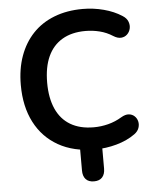

<svg xmlns="http://www.w3.org/2000/svg" viewBox="-59 -765 798 987"><g transform="rotate(-5 340.0 -271.0)"><path d="M386 173Q358 173 343.5 157Q329 141 329 112V-61H443V112Q443 141 428.5 157Q414 173 386 173ZM405 10Q295 10 216.5 -34.5Q138 -79 96 -160.5Q54 -242 54 -353Q54 -436 78 -502.5Q102 -569 147 -616.5Q192 -664 257.5 -689.5Q323 -715 405 -715Q460 -715 513 -701Q566 -687 606 -661Q627 -648 634 -629.5Q641 -611 637 -593.5Q633 -576 620.5 -564Q608 -552 589.5 -550.5Q571 -549 549 -563Q518 -583 482 -592Q446 -601 409 -601Q338 -601 289 -572Q240 -543 215 -488Q190 -433 190 -353Q190 -274 215 -218Q240 -162 289 -133Q338 -104 409 -104Q447 -104 484 -113.5Q521 -123 554 -143Q576 -156 593.5 -154.5Q611 -153 623 -142Q635 -131 639 -114.5Q643 -98 637 -80.5Q631 -63 613 -50Q573 -21 517.5 -5.5Q462 10 405 10Z"/></g></svg>

Font: Nunito ExtraLight
Style: Regular
Weight: 200
Designer: Vernon Adams
Foundry: Vernon Adams
Version: Version 3.602